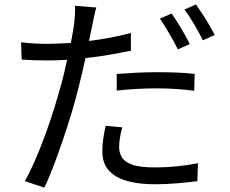

<svg xmlns="http://www.w3.org/2000/svg" viewBox="-20 -803 1040 867"><path d="M837 -604 783 -580Q768 -611 745 -650.5Q722 -690 702 -719L755 -742Q774 -715 798 -675Q822 -635 837 -604ZM507 -394V-469Q546 -472 593 -474.5Q640 -477 688 -477Q731 -477 775 -475.5Q819 -474 859 -469L857 -393Q820 -398 777 -401Q734 -404 690 -404Q644 -404 598.5 -401.5Q553 -399 507 -394ZM571 -654V-574Q522 -564 470 -555Q418 -546 366 -541Q359 -508 351 -474.5Q343 -441 335 -409Q322 -356 303.5 -294Q285 -232 263.5 -169.5Q242 -107 221 -51.5Q200 4 180 44L92 15Q114 -23 137.5 -77Q161 -131 183.5 -192Q206 -253 225 -314.5Q244 -376 258 -428Q265 -453 271 -479.5Q277 -506 283 -533Q235 -530 193 -530Q160 -530 132 -531Q104 -532 78 -534L75 -612Q110 -608 138.5 -606.5Q167 -605 194 -605Q219 -605 245.5 -606.5Q272 -608 300 -609Q305 -636 309 -658.5Q313 -681 315 -696Q317 -717 318.5 -739.5Q320 -762 318 -777L415 -769Q410 -753 405 -729Q400 -705 397 -691L382 -618Q430 -624 478 -633Q526 -642 571 -654ZM457 -235 532 -228Q518 -177 518 -138Q518 -115 529.5 -94Q541 -73 575.5 -60Q610 -47 681 -47Q729 -47 779 -52Q829 -57 874 -66L871 15Q831 20 782.5 24.5Q734 29 680 29Q563 29 502.5 -7.5Q442 -44 442 -118Q442 -146 446 -175Q450 -204 457 -235ZM813 -760 865 -783Q878 -764 894.5 -739Q911 -714 925.5 -689Q940 -664 950 -645L896 -621Q880 -654 857 -693Q834 -732 813 -760Z"/></svg>

Font: Noto IKEA Simplified Chinese
Style: Regular
Weight: 400
Designer: Monotype Design Team
Foundry: Monotype Imaging Inc.
Version: Version 1.100